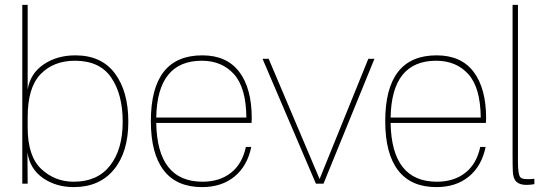

<svg xmlns="http://www.w3.org/2000/svg" viewBox="-20 -750 2234 784"><path d="M93 -730V-384Q103 -449 157.5 -486.5Q212 -524 288 -524Q394 -524 449 -450.5Q504 -377 504 -253Q504 -129 445 -57.5Q386 14 281 14Q209 14 155.5 -23Q102 -60 92 -128L93 0H71V-730ZM93 -229Q93 -112 148.5 -60Q204 -8 281 -8Q378 -8 429.5 -74Q481 -140 481 -253Q481 -365 434 -433.5Q387 -502 286 -502Q199 -502 146 -447.5Q93 -393 93 -272Z M806 -524Q906 -524 957 -456.5Q1008 -389 1008 -267Q1008 -259 1007 -248H618Q622 -8 807 -8Q876 -8 922.5 -44Q969 -80 984 -150H1006Q990 -72 937.5 -29Q885 14 805 14Q701 14 648.5 -54.5Q596 -123 596 -255Q596 -524 806 -524ZM618 -270H986Q985 -392 935.5 -447Q886 -502 804 -502Q622 -502 618 -270Z M1509 -510 1301 0H1270L1052 -510H1077L1285 -19L1484 -510Z M1763 -524Q1863 -524 1914 -456.5Q1965 -389 1965 -267Q1965 -259 1964 -248H1575Q1579 -8 1764 -8Q1833 -8 1879.5 -44Q1926 -80 1941 -150H1963Q1947 -72 1894.5 -29Q1842 14 1762 14Q1658 14 1605.5 -54.5Q1553 -123 1553 -255Q1553 -524 1763 -524ZM1575 -270H1943Q1942 -392 1892.5 -447Q1843 -502 1761 -502Q1579 -502 1575 -270Z M2095 -87Q2095 -35 2106 -25Q2117 -15 2162 -20V2Q2145 5 2130 5Q2102 5 2088.5 -8Q2075 -21 2074 -51Q2073 -71 2073 -123V-730H2095Z"/></svg>

Font: Nacelle Thin
Style: Regular
Weight: 100
Designer: Sora Sagano
Foundry: Sora Sagano
Version: Version 1.000;FEAKit 1.0